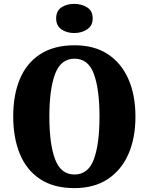

<svg xmlns="http://www.w3.org/2000/svg" viewBox="-20 -958 765 988"><path d="M363 10Q257 10 187 -36Q117 -82 82.5 -165Q48 -248 48 -359Q48 -470 82.5 -552Q117 -634 187.5 -679.5Q258 -725 364 -725Q465 -725 534.5 -679.5Q604 -634 640.5 -551.5Q677 -469 677 -358Q677 -247 640.5 -164.5Q604 -82 534 -36Q464 10 363 10ZM363 -60Q434 -60 463 -138.5Q492 -217 492 -358Q492 -499 463 -577.5Q434 -656 364 -656Q293 -656 263.5 -577.5Q234 -499 234 -358Q234 -217 263.5 -138.5Q293 -60 363 -60ZM362 -788Q323 -788 296 -807Q269 -826 269 -863Q269 -902 296 -920Q323 -938 362 -938Q400 -938 428.5 -920Q457 -902 457 -863Q457 -826 428.5 -807Q400 -788 362 -788Z"/></svg>

Font: Noto Serif Condensed Black
Style: Regular
Weight: 900
Width: 3
Designer: Monotype Design Team
Foundry: Monotype Imaging Inc.
Version: Version 2.015; ttfautohint (v1.8.4.7-5d5b)